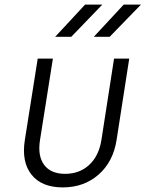

<svg xmlns="http://www.w3.org/2000/svg" viewBox="-20 -805 640 835"><path d="M253 10Q161 10 117 -45.5Q73 -101 88 -196L144 -550H210L154 -196Q143 -127 172 -88Q201 -49 263 -49Q326 -49 368 -88Q410 -127 421 -196L476 -550H542L487 -196Q472 -101 408.5 -45.5Q345 10 253 10ZM388 -645 518 -785H593L457 -645ZM220 -645 350 -785H425L290 -645Z"/></svg>

Font: NKDuy Mono ExtraLight
Style: Italic
Weight: 200
Italic angle: -9°
Monospace: yes
Designer: NKDuy
Foundry: NKDuy
Version: Version 2.251; ttfautohint (v1.8.4.7-5d5b)